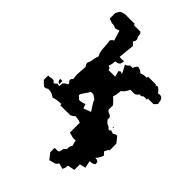

<svg xmlns="http://www.w3.org/2000/svg" viewBox="-275 -793 1171 1171"><g transform="rotate(45 310.0 -208.0)"><path d="M523 -143C523 -143 524 -151 522 -151C517 -151 519 -139 523 -143ZM518 -127C527 -111 527 -113 546 -109V-118ZM470 -99C451 -107 443 -108 424 -109C415 -93 414 -89 414 -71L386 -61V-52L338 -42C342 -26 340 -27 356 -23V62C375 67 387 72 402 72C405 72 410 72 414 71L424 109C415 122 414 128 414 147C398 160 396 163 394 185L386 194H356V232L386 270L424 260C439 251 436 252 442 241L480 251C488 235 489 232 490 213L536 204V156L574 147L564 100C582 100 586 99 602 90V71C588 62 591 62 574 62C590 46 595 35 602 14L584 -4L594 -23V-33C572 -55 554 -70 546 -99C527 -103 523 -106 508 -118C486 -116 483 -115 470 -99ZM338 24 348 33ZM8 -128 16 -118ZM82 -128C86 -109 85 -109 101 -100V-128ZM272 -204H292L320 -185C327 -159 345 -141 358 -118L310 -100L300 -128C281 -120 273 -118 254 -118L234 -137V-147ZM54 -677 46 -667 36 -648V-601L64 -591C82 -590 85 -590 101 -582L130 -591L150 -525C139 -519 139 -521 130 -506C139 -471 131 -419 150 -393V-383C137 -364 145 -341 130 -317C130 -300 131 -303 140 -289C140 -266 136 -240 136 -217C136 -205 137 -195 140 -185C132 -177 128 -170 128 -165C128 -160 132 -155 140 -147V-137C127 -133 123 -129 112 -118L110 -94C95 -89 91 -103 86 -88L72 -80C65 -91 59 -94 52 -94C43 -94 33 -90 19 -90H16V-52L46 -24C63 -24 60 -24 74 -33C100 -32 109 -29 130 -14C153 -21 172 -24 196 -24V-14H282C294 -21 301 -23 310 -33C323 -31 332 -29 342 -29C349 -29 356 -30 366 -33C401 -7 459 -33 500 -5C522 -9 541 -15 562 -15C566 -15 569 -15 574 -14L604 -33V-90L574 -128C557 -128 560 -127 546 -118H508C498 -131 496 -131 480 -137L462 -156V-175L452 -185L432 -194L424 -204V-241C411 -256 401 -268 386 -279C392 -298 395 -315 396 -336C415 -349 421 -362 432 -383H470C485 -392 484 -391 490 -402H496C507 -402 509 -403 518 -412H546V-421H594L612 -440C610 -470 604 -489 580 -489C576 -489 571 -488 566 -487C557 -502 552 -505 538 -516C519 -510 525 -509 518 -516H452V-506C432 -505 422 -505 404 -497C391 -510 385 -512 366 -516C355 -505 352 -500 348 -487H328C317 -476 313 -472 300 -468C309 -449 322 -433 328 -412C319 -418 316 -421 314 -421C312 -421 309 -418 300 -412L310 -374H254C249 -389 249 -388 234 -393C242 -411 243 -420 244 -440C272 -443 279 -449 282 -478H244L254 -582C244 -597 245 -595 234 -601C243 -615 244 -612 244 -629C235 -645 234 -648 234 -667L224 -677H168V-686H82Z"/></g></svg>

Font: GNUTypewriter
Style: Standard
Weight: 400
Version: Version 001.000